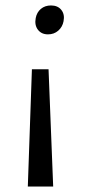

<svg xmlns="http://www.w3.org/2000/svg" viewBox="-20 -489 311 704"><path d="M167 -469Q192 -469 205 -452.5Q218 -436 213 -411Q209 -390 193.5 -376.5Q178 -363 156 -363Q132 -363 119 -380Q106 -397 111 -423Q115 -444 130 -456.5Q145 -469 167 -469ZM158 -235 175 195H82L97 -235Z"/></svg>

Font: EauTestInfant Medium
Style: Italic
Weight: 500
Italic angle: -12°
Designer: Christian Thalmann (Catharsis Fonts)
Version: Version 0.001;PS 000.001;hotconv 1.0.88;makeotf.lib2.5.64775